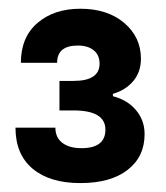

<svg xmlns="http://www.w3.org/2000/svg" viewBox="-20 -926 377 435"><path d="M162.1 -906.2Q223.6 -906.2 261.5 -874Q299.3 -841.8 299.3 -793Q299.3 -763.2 282 -742.4Q264.6 -721.7 235.8 -713.4V-708Q268.6 -699.7 288.1 -676.5Q307.6 -653.3 307.6 -622.1Q307.6 -570.8 269 -541Q230.5 -511.2 162.1 -511.2Q92.8 -511.2 54 -543.7Q15.1 -576.2 15.1 -636.7H105.5Q105.5 -614.3 121.3 -602.3Q137.2 -590.3 164.6 -590.3Q218.8 -590.3 218.8 -632.3Q218.8 -675.8 146.5 -675.8H114.7V-742.7H146.5Q205.6 -742.7 205.6 -781.7Q205.6 -801.3 192.4 -812Q179.2 -822.8 156.2 -822.8Q109.4 -822.8 109.4 -783.7H27.3Q27.3 -841.8 64.9 -874Q102.5 -906.2 162.1 -906.2Z"/></svg>

Font: Estedad-FD ExtraBold
Style: Regular
Weight: 800
Designer: Amin Abedi
Version: Version 7.3